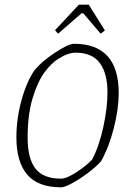

<svg xmlns="http://www.w3.org/2000/svg" viewBox="-20 -791 544 820"><path d="M50 -204Q50 -284 72 -363.5Q94 -443 128 -492Q161 -531 217 -567.5Q273 -604 296 -604Q487 -604 487 -393Q487 -327 466.5 -245.5Q446 -164 412 -103Q392 -80 357 -53.5Q322 -27 289 -9Q256 9 241 9Q142 9 96 -45.5Q50 -100 50 -204ZM373 -109Q403 -165 421 -247.5Q439 -330 439 -397Q439 -477 406.5 -521.5Q374 -566 303 -566Q270 -566 228 -539Q200 -522 170.5 -482.5Q141 -443 119.5 -372.5Q98 -302 98 -203Q98 -114 131.5 -71Q165 -28 240 -28Q265 -28 308 -56.5Q351 -85 373 -109ZM215 -662 317 -771H359L428 -661L410 -647L336 -734H328L228 -647Z"/></svg>

Font: Grenze ExtraLight
Style: Italic
Weight: 275
Italic angle: -10°
Designer: Renata Polastri
Foundry: Omnibus-Type
Version: Version 1.002; ttfautohint (v1.8)